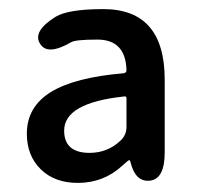

<svg xmlns="http://www.w3.org/2000/svg" viewBox="-20 -830 433 422"><path d="M151 -428Q100 -428 69.5 -458Q39 -488 39 -536Q39 -595 91.5 -627.5Q144 -660 252 -669Q258 -670 258 -676Q256 -743 194 -743Q145 -743 136 -737Q84 -707 68 -734Q51 -761 102 -793Q130 -810 207 -810Q342 -810 342 -655V-495Q342 -437 310 -433Q278 -429 267 -473Q266 -478 264 -478Q262 -478 249 -466Q208 -428 151 -428ZM177 -494Q217 -494 246 -522Q258 -534 258 -551V-614Q258 -619 253 -618Q121 -604 121 -543Q121 -494 177 -494Z"/></svg>

Font: Resource Han Rounded KR Medium
Style: Regular
Weight: 500
Designer: Cyano Hao (round all glyphs); Ryoko NISHIZUKA 西塚涼子 (kana, bopomofo & ideographs); Paul D. Hunt (Latin, Greek & Cyrillic)
Foundry: Cyano Hao
Version: 0.990